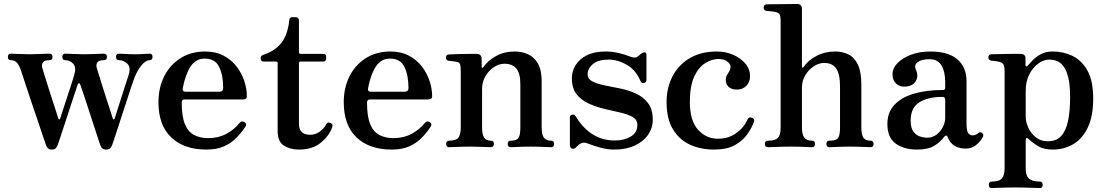

<svg xmlns="http://www.w3.org/2000/svg" viewBox="-20 -746 5600 973"><path d="M241 12Q221 12 213 -11Q210 -19 201 -46Q192 -73 179 -111.5Q166 -150 151.5 -192.5Q137 -235 124 -274.5Q111 -314 101.5 -342.5Q92 -371 89 -381Q79 -413 67 -427Q55 -441 35 -441Q20 -441 20 -458Q20 -474 35 -474Q46 -474 74.5 -472.5Q103 -471 129 -471Q147 -471 167.5 -472Q188 -473 206 -473.5Q224 -474 231 -474Q246 -474 246 -458Q246 -441 231 -441Q206 -441 198 -430Q190 -419 194 -403Q197 -393 205.5 -365.5Q214 -338 225 -303Q236 -268 247 -234Q258 -200 266 -176Q274 -152 275 -147Q277 -141 280.5 -141Q284 -141 286 -148Q288 -155 295 -176.5Q302 -198 311.5 -227Q321 -256 330.5 -285Q340 -314 347 -336Q354 -358 356 -366Q368 -405 351 -423Q334 -441 311 -441Q296 -441 296 -458Q296 -474 311 -474Q322 -474 350.5 -472.5Q379 -471 405 -471Q431 -471 463 -472.5Q495 -474 506 -474Q522 -474 522 -458Q522 -441 506 -441Q481 -441 473.5 -430Q466 -419 470 -403Q473 -393 481.5 -365.5Q490 -338 501 -303Q512 -268 523 -234Q534 -200 542 -176Q550 -152 551 -147Q553 -141 556.5 -141Q560 -141 562 -148Q564 -155 571 -176.5Q578 -198 587 -226.5Q596 -255 605.5 -284.5Q615 -314 622 -336Q629 -358 632 -366Q644 -405 625.5 -423Q607 -441 583 -441Q568 -441 568 -458Q568 -474 583 -474Q594 -474 616 -472.5Q638 -471 664 -471Q690 -471 708.5 -472.5Q727 -474 738 -474Q753 -474 753 -458Q753 -441 738 -441Q718 -441 694.5 -412Q671 -383 653 -329Q646 -308 634.5 -273Q623 -238 609.5 -197Q596 -156 583.5 -117Q571 -78 561.5 -49.5Q552 -21 548 -10Q544 0 537.5 6Q531 12 517 12Q496 12 488 -11Q485 -20 475 -50Q465 -80 452 -120.5Q439 -161 425.5 -202Q412 -243 401.5 -274.5Q391 -306 387 -317Q385 -323 380.5 -323.5Q376 -324 374 -318Q367 -297 355.5 -263Q344 -229 331.5 -190Q319 -151 306.5 -113.5Q294 -76 285 -48.5Q276 -21 272 -10Q268 0 262 6Q256 12 241 12Z M1026 12Q912 12 847.5 -50Q783 -112 783 -228Q783 -301 812 -359Q841 -417 894.5 -451Q948 -485 1019 -485Q1073 -485 1113 -464Q1153 -443 1179 -409Q1205 -375 1218 -335.5Q1231 -296 1231 -258Q1231 -242 1211 -242H915Q901 -242 901 -226Q901 -156 917 -117Q933 -78 963.5 -62Q994 -46 1036 -46Q1087 -46 1127.5 -68Q1168 -90 1194 -123Q1205 -136 1219 -127Q1233 -118 1223 -103Q1203 -73 1177.5 -47Q1152 -21 1115.5 -4.5Q1079 12 1026 12ZM922 -281H1091Q1111 -281 1111 -300Q1111 -365 1090.5 -407Q1070 -449 1017 -449Q972 -449 945.5 -408.5Q919 -368 906 -298Q903 -281 922 -281Z M1494 12Q1451 12 1419 -8Q1387 -28 1387 -83V-426Q1387 -434 1378 -434H1317Q1301 -434 1301 -450V-453Q1301 -460 1305.5 -463.5Q1310 -467 1317 -469Q1375 -489 1406.5 -529.5Q1438 -570 1446 -643Q1446 -659 1462 -659H1479Q1485 -659 1490 -654.5Q1495 -650 1495 -643V-482Q1495 -473 1503 -473H1617Q1633 -473 1633 -458V-450Q1633 -434 1617 -434H1503Q1495 -434 1495 -426V-118Q1495 -63 1552 -63Q1579 -63 1600.5 -79Q1622 -95 1633 -116Q1641 -131 1658 -121Q1665 -117 1665 -111Q1665 -105 1662 -97Q1645 -54 1603.5 -21Q1562 12 1494 12Z M1965 12Q1851 12 1786.5 -50Q1722 -112 1722 -228Q1722 -301 1751 -359Q1780 -417 1833.5 -451Q1887 -485 1958 -485Q2012 -485 2052 -464Q2092 -443 2118 -409Q2144 -375 2157 -335.5Q2170 -296 2170 -258Q2170 -242 2150 -242H1854Q1840 -242 1840 -226Q1840 -156 1856 -117Q1872 -78 1902.5 -62Q1933 -46 1975 -46Q2026 -46 2066.5 -68Q2107 -90 2133 -123Q2144 -136 2158 -127Q2172 -118 2162 -103Q2142 -73 2116.5 -47Q2091 -21 2054.5 -4.5Q2018 12 1965 12ZM1861 -281H2030Q2050 -281 2050 -300Q2050 -365 2029.5 -407Q2009 -449 1956 -449Q1911 -449 1884.5 -408.5Q1858 -368 1845 -298Q1842 -281 1861 -281Z M2256 0Q2241 0 2241 -17Q2241 -33 2256 -33Q2290 -33 2302.5 -48Q2315 -63 2315 -99V-387Q2315 -407 2312 -418.5Q2309 -430 2296 -432Q2289 -434 2275 -435.5Q2261 -437 2254 -438Q2240 -440 2240 -454Q2240 -470 2255 -470Q2258 -470 2278 -471Q2298 -472 2323 -472.5Q2348 -473 2369 -473Q2390 -473 2396 -473Q2421 -472 2421 -447V-407Q2421 -403 2424 -402.5Q2427 -402 2430 -406Q2451 -438 2493 -461.5Q2535 -485 2588 -485Q2625 -485 2656 -471Q2687 -457 2706 -424Q2725 -391 2725 -333V-101Q2725 -63 2736.5 -48Q2748 -33 2773 -33Q2788 -33 2788 -17Q2788 0 2773 0Q2766 0 2748 -1Q2730 -2 2709 -2.5Q2688 -3 2670 -3Q2653 -3 2632 -2.5Q2611 -2 2593.5 -1Q2576 0 2568 0Q2553 0 2553 -17Q2553 -33 2568 -33Q2599 -33 2608 -48Q2617 -63 2617 -99V-319Q2617 -376 2596 -399.5Q2575 -423 2537 -423Q2509 -423 2482.5 -405.5Q2456 -388 2439.5 -359Q2423 -330 2423 -295V-101Q2423 -63 2434 -48Q2445 -33 2467 -33Q2483 -33 2483 -17Q2483 0 2467 0Q2456 0 2425.5 -1.5Q2395 -3 2369 -3Q2352 -3 2328 -2.5Q2304 -2 2284 -1Q2264 0 2256 0Z M3093 12Q3057 12 3020 1.5Q2983 -9 2958 -19Q2946 -24 2936.5 -23Q2927 -22 2919 -17Q2913 -13 2908.5 -8.5Q2904 -4 2899 1Q2889 11 2878.5 7Q2868 3 2868 -11V-150Q2868 -163 2879.5 -165Q2891 -167 2897 -157Q2972 -34 3095 -34Q3143 -34 3176.5 -54Q3210 -74 3210 -113Q3210 -139 3186 -153Q3162 -167 3124 -175.5Q3086 -184 3044 -194Q3002 -204 2964 -221Q2926 -238 2902 -268.5Q2878 -299 2878 -350Q2878 -384 2896.5 -415Q2915 -446 2953 -465.5Q2991 -485 3049 -485Q3082 -485 3114.5 -477.5Q3147 -470 3171 -460Q3199 -449 3211 -459Q3216 -463 3221.5 -467.5Q3227 -472 3232 -476Q3241 -482 3248.5 -480.5Q3256 -479 3256 -466V-341Q3256 -328 3244 -325.5Q3232 -323 3227 -333Q3202 -392 3156 -418Q3110 -444 3064 -444Q3012 -444 2985 -421.5Q2958 -399 2958 -370Q2958 -346 2982 -333.5Q3006 -321 3043.5 -313.5Q3081 -306 3123 -297.5Q3165 -289 3202.5 -272Q3240 -255 3264 -223.5Q3288 -192 3288 -139Q3288 -97 3264 -62.5Q3240 -28 3196 -8Q3152 12 3093 12Z M3598 12Q3533 12 3478.5 -12Q3424 -36 3391 -89.5Q3358 -143 3358 -229Q3358 -301 3388 -359Q3418 -417 3475 -451Q3532 -485 3613 -485Q3657 -485 3695 -468.5Q3733 -452 3757 -424Q3781 -396 3781 -359Q3781 -331 3762.5 -311.5Q3744 -292 3715 -292Q3686 -292 3671.5 -306.5Q3657 -321 3658 -344Q3659 -358 3664.5 -366.5Q3670 -375 3676 -385Q3682 -395 3682 -410Q3682 -421 3666 -434Q3650 -447 3620 -447Q3588 -447 3554.5 -426.5Q3521 -406 3498.5 -358.5Q3476 -311 3476 -229Q3476 -135 3517 -89Q3558 -43 3619 -43Q3659 -43 3688.5 -58Q3718 -73 3738.5 -95.5Q3759 -118 3768 -140Q3775 -156 3791 -149Q3807 -143 3800 -126Q3789 -97 3766.5 -65Q3744 -33 3704 -10.5Q3664 12 3598 12Z M3872 0Q3856 0 3856 -17Q3856 -33 3872 -33Q3910 -33 3923 -48Q3936 -63 3936 -99V-637Q3936 -665 3930.5 -673.5Q3925 -682 3911 -685Q3904 -687 3887.5 -688.5Q3871 -690 3864 -691Q3850 -693 3850 -707Q3850 -722 3865 -724Q3868 -724 3890 -724.5Q3912 -725 3939.5 -725Q3967 -725 3990 -725.5Q4013 -726 4019 -726Q4044 -726 4044 -700V-408Q4044 -404 4047 -403.5Q4050 -403 4053 -407Q4075 -440 4117.5 -462.5Q4160 -485 4212 -485Q4250 -485 4280 -470Q4310 -455 4327.5 -418.5Q4345 -382 4345 -316V-101Q4345 -64 4355.5 -48.5Q4366 -33 4391 -33Q4407 -33 4407 -17Q4407 0 4391 0Q4384 0 4366 -1Q4348 -2 4327 -2.5Q4306 -3 4288 -3Q4271 -3 4249 -2.5Q4227 -2 4209 -1Q4191 0 4183 0Q4168 0 4168 -17Q4168 -33 4183 -33Q4219 -33 4228 -48Q4237 -63 4237 -99V-308Q4237 -371 4217.5 -399Q4198 -427 4157 -427Q4130 -427 4104 -410Q4078 -393 4061 -365Q4044 -337 4044 -302V-101Q4044 -64 4056 -48.5Q4068 -33 4095 -33Q4110 -33 4110 -17Q4110 0 4095 0Q4088 0 4069 -1Q4050 -2 4028.5 -2.5Q4007 -3 3989 -3Q3972 -3 3947 -2.5Q3922 -2 3900.5 -1Q3879 0 3872 0Z M4627 12Q4562 12 4519.5 -18Q4477 -48 4477 -118Q4477 -176 4512 -214Q4547 -252 4610.5 -271Q4674 -290 4759 -290Q4770 -290 4770 -301V-329Q4770 -383 4751 -414.5Q4732 -446 4690 -446Q4651 -446 4631 -431.5Q4611 -417 4621 -394Q4637 -360 4620 -333.5Q4603 -307 4562 -307Q4537 -307 4520 -323.5Q4503 -340 4503 -370Q4503 -400 4528 -426Q4553 -452 4596.5 -468.5Q4640 -485 4695 -485Q4786 -485 4832 -445Q4878 -405 4878 -335V-123Q4878 -83 4886.5 -71.5Q4895 -60 4908 -60Q4918 -60 4925.5 -63.5Q4933 -67 4937 -71Q4948 -82 4959 -70Q4964 -65 4963 -59Q4962 -53 4958 -47Q4944 -24 4923.5 -8.5Q4903 7 4874 7Q4841 7 4817.5 -7Q4794 -21 4782 -52Q4779 -60 4774 -59Q4769 -58 4765 -53Q4746 -26 4714 -7Q4682 12 4627 12ZM4677 -48Q4706 -48 4727 -64.5Q4748 -81 4759 -104Q4770 -127 4770 -148V-240Q4770 -255 4756 -255Q4683 -255 4639 -227.5Q4595 -200 4595 -135Q4595 -96 4610 -77.5Q4625 -59 4644.5 -53.5Q4664 -48 4677 -48Z M5006 207Q4991 207 4991 191Q4991 174 5006 174Q5044 174 5057.5 158Q5071 142 5071 106V-384Q5071 -412 5064 -421Q5057 -430 5043 -433Q5036 -435 5022.5 -436.5Q5009 -438 5003 -439Q4989 -441 4989 -455Q4989 -471 5004 -471Q5007 -471 5028 -471.5Q5049 -472 5075.5 -472.5Q5102 -473 5124 -473Q5146 -473 5152 -473Q5177 -473 5177 -450V-417Q5177 -410 5181 -409.5Q5185 -409 5189 -414Q5198 -425 5214 -441.5Q5230 -458 5255 -471.5Q5280 -485 5314 -485Q5369 -485 5415.5 -462.5Q5462 -440 5491 -388Q5520 -336 5520 -247Q5520 -155 5491.5 -97.5Q5463 -40 5416.5 -14Q5370 12 5316 12Q5269 12 5240.5 -5.5Q5212 -23 5192 -42Q5185 -49 5181.5 -46.5Q5178 -44 5178 -37V109Q5178 145 5195 159.5Q5212 174 5249 174Q5264 174 5264 191Q5264 207 5249 207Q5242 207 5218.5 206Q5195 205 5168.5 204.5Q5142 204 5124 204Q5107 204 5082 204.5Q5057 205 5035.5 206Q5014 207 5006 207ZM5289 -30Q5334 -30 5358.5 -57.5Q5383 -85 5393 -135.5Q5403 -186 5403 -253Q5403 -316 5393.5 -354Q5384 -392 5368.5 -411.5Q5353 -431 5334.5 -437.5Q5316 -444 5297 -444Q5270 -444 5242.5 -424.5Q5215 -405 5196.5 -369.5Q5178 -334 5178 -285V-155Q5178 -127 5191.5 -98Q5205 -69 5230 -49.5Q5255 -30 5289 -30Z"/></svg>

Font: Zen Antique Soft
Style: Regular
Weight: 400
Designer: Yoshimichi Ohira
Foundry: Positype
Version: Version 1.001